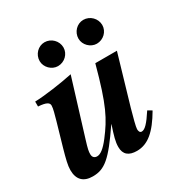

<svg xmlns="http://www.w3.org/2000/svg" viewBox="-156 -777 868 908"><g transform="rotate(-30 278.0 -323.0)"><path d="M471 -133C436 -79 416 -59 399 -59C388 -59 385 -70 385 -80C385 -92 397 -137 410 -183L488 -449H370C316 -249 286 -194 228 -118C198 -79 176 -63 158 -63C144 -63 134 -71 134 -88C134 -103 136 -115 150 -160L243 -462C182 -449 84 -435 33 -434V-407C79 -404 91 -394 91 -379C91 -363 82 -333 74 -304L37 -176C23 -126 15 -95 15 -70C15 -17 43 9 93 9C158 9 197 -23 291 -161H292C274 -106 266 -80 266 -51C266 -10 290 9 334 9C394 9 441 -31 493 -120ZM489 -589C489 -625 459 -655 423 -655C388 -655 359 -625 359 -589C359 -555 389 -525 423 -525C459 -525 489 -554 489 -589ZM277 -589C277 -625 247 -655 211 -655C176 -655 147 -625 147 -589C147 -555 177 -525 211 -525C247 -525 277 -554 277 -589Z"/></g></svg>

Font: STIXGeneral
Style: Bold Italic
Weight: 700
Italic angle: -16.33°
Designer: MicroPress Inc., with final additions and corrections provided by Coen Hoffman, Elsevier (retired)
Version: Version 1.1.0